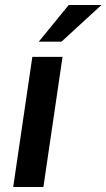

<svg xmlns="http://www.w3.org/2000/svg" viewBox="-20 -743 423 763"><path d="M32.5 0 108.5 -517H228.5L152.5 0ZM253 -723H383L224.5 -577.5H134Z"/></svg>

Font: Public Sans SemiBold
Style: Italic
Weight: 600
Italic angle: -8°
Designer: The Public Sans project authors (U.S. Web Design System). Libre Franklin designed by Pablo Impallari and Rodrigo Fuenzal
Version: Version 1.007; ttfautohint (v1.8.1) -l 8 -r 50 -G 200 -x 14 